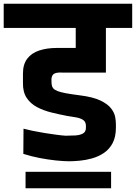

<svg xmlns="http://www.w3.org/2000/svg" viewBox="-56 -861 734 1037"><path d="M317 10Q288 10 245 5.5Q202 1 156 -8Q110 -17 70 -30L71 -166Q89 -161 120 -154.5Q151 -148 185.5 -142.5Q220 -137 250.5 -133Q281 -129 299 -128Q326 -128 351 -129.5Q376 -131 392 -140Q408 -149 408 -170Q408 -175 408 -175Q408 -175 408 -175.5Q408 -176 408 -179Q408 -183 408 -182Q408 -181 408 -184Q407 -205 391 -214.5Q375 -224 352 -227.5Q329 -231 306 -235Q264 -243 221.5 -253.5Q179 -264 144 -282.5Q109 -301 88 -332.5Q67 -364 68 -414Q68 -412 68 -422Q68 -432 68 -445Q68 -458 68 -464Q68 -514 91.5 -544.5Q115 -575 156.5 -588.5Q198 -602 250 -602H353V-710H-36V-841H658V-710H516V-469H280Q264 -470 251.5 -468Q239 -466 231.5 -459Q224 -452 222 -436Q222 -434 222 -430.5Q222 -427 222 -425Q222 -412 223.5 -402Q225 -392 231.5 -384Q238 -376 254 -369.5Q270 -363 299.5 -357.5Q329 -352 376 -346Q447 -337 486.5 -318Q526 -299 544 -275.5Q562 -252 566 -229.5Q570 -207 570 -190V-172Q570 -121 552 -87.5Q534 -54 504.5 -34.5Q475 -15 441 -5.5Q407 4 374 7Q341 10 317 10ZM82 67H544V156H82Z"/></svg>

Font: Matangi Black
Style: Regular
Weight: 900
Designer: Prashant Pant
Foundry: The Graphic Ant
Version: Version 3.002